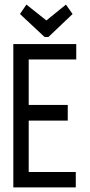

<svg xmlns="http://www.w3.org/2000/svg" viewBox="-20 -816 390 836"><path d="M38 0V-624H312V-557H105V-359H275V-291H105V-67H310V0ZM267 -796 296 -755 191 -655H174L67 -755L95 -796L182 -727Z"/></svg>

Font: Inconsolata ExtraCondensed Medium
Style: Regular
Weight: 500
Width: 2
Monospace: yes
Designer: Raph Levien, Cyreal, Brenton Simpson
Foundry: Raph Levien, Cyreal, Google
Version: Version 3.001; ttfautohint (v1.8.2.53-6de2)